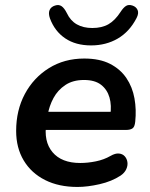

<svg xmlns="http://www.w3.org/2000/svg" viewBox="-20 -731 596 761"><path d="M287 10Q213 10 158.5 -17.5Q104 -45 74 -95Q44 -145 44 -212Q44 -294 78.5 -358.5Q113 -423 174 -461Q235 -499 314 -499Q375 -499 416 -478Q457 -457 481 -421.5Q505 -386 513 -341Q521 -296 516 -249Q514 -228 505 -222Q496 -216 480 -216H144L154 -288H434L417 -273Q423 -313 414 -344.5Q405 -376 380.5 -395Q356 -414 313 -414Q269 -414 239 -394Q209 -374 192 -342.5Q175 -311 169 -275L164 -244Q152 -171 188 -128Q224 -85 298 -85Q328 -85 360 -91.5Q392 -98 418 -113Q437 -124 451.5 -122.5Q466 -121 474.5 -111.5Q483 -102 485 -88.5Q487 -75 480.5 -60.5Q474 -46 458 -35Q423 -12 375 -1Q327 10 287 10ZM341 -551Q280 -551 238.5 -579Q197 -607 178 -658Q171 -678 176.5 -691Q182 -704 198 -709Q213 -714 224 -706.5Q235 -699 245 -679Q259 -649 284.5 -634.5Q310 -620 346 -620Q384 -620 410 -635Q436 -650 458 -684Q469 -701 479.5 -707.5Q490 -714 505 -709Q520 -704 525.5 -691Q531 -678 521 -659Q493 -605 446.5 -578Q400 -551 341 -551Z"/></svg>

Font: Nunito Variable Extra Light
Style: Italic
Weight: 200
Italic angle: -9°
Designer: Vernon Adams
Foundry: Vernon Adams
Version: Version 3.602